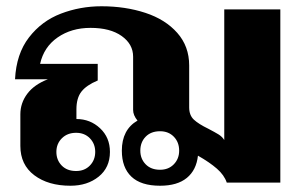

<svg xmlns="http://www.w3.org/2000/svg" viewBox="-20 -583 970 613"><path d="M875 -553V0H704Q696 -24 672.5 -44.5Q649 -65 612 -86Q607 -40 576.5 -15Q546 10 491 10Q430 10 399.5 -19Q369 -48 369 -102Q369 -169 419 -198Q405 -215 405 -232V-402Q405 -442 368.5 -468Q332 -494 269 -494Q208 -494 164 -463.5Q120 -433 108 -379H292V-326Q256 -311 240 -290.5Q224 -270 224 -234V-203Q268 -203 299.5 -173.5Q331 -144 331 -98Q331 -48 295 -19Q259 10 205 10Q134 10 89.5 -23.5Q45 -57 45 -117V-218Q45 -254 67 -283.5Q89 -313 133 -330H28Q32 -411 72.5 -463.5Q113 -516 174.5 -539.5Q236 -563 304 -563Q380 -563 444 -542Q508 -521 546 -478Q584 -435 584 -374V-240Q584 -215 599 -201Q614 -187 645 -172Q666 -161 677.5 -154Q689 -147 696 -136V-553ZM552 -102Q552 -129 535 -146.5Q518 -164 491 -164Q462 -164 445 -146.5Q428 -129 428 -102Q428 -76 445 -58.5Q462 -41 491 -41Q518 -41 535 -58.5Q552 -76 552 -102ZM160 -98Q160 -72 177 -54.5Q194 -37 223 -37Q250 -37 267 -54.5Q284 -72 284 -98Q284 -124 267 -141.5Q250 -159 223 -159Q195 -159 177.5 -141.5Q160 -124 160 -98Z"/></svg>

Font: Taviraj
Style: Bold
Weight: 700
Designer: Katatrad Team
Foundry: CadsonDemak
Version: Version 1.001